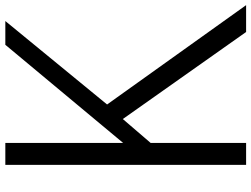

<svg xmlns="http://www.w3.org/2000/svg" viewBox="-133 -824 957 731"><g transform="rotate(-90 345.5 -458.5)"><path d="M166.7 0H83.3V-916.7H166.7V-468.1L540.4 -916.7H630.9L313.2 -529.3L691.4 0H589.2L257.8 -469.4L166.7 -363.3Z"/></g></svg>

Font: Monoid
Style: Regular
Weight: 400
Width: 4
Monospace: yes
Designer: Andreas Larsen (@larsenwork)
Version: Version 0.61